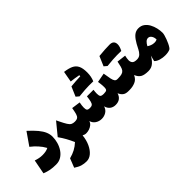

<svg xmlns="http://www.w3.org/2000/svg" viewBox="-38 -1693 2814 2814"><g transform="rotate(-45 1369.0 -286.0)"><path d="M498 -315.4Q498 -258.3 481.7 -200.7Q465.3 -143.1 433.3 -95Q401.4 -46.9 354.5 -17.6Q307.6 11.7 246.6 11.7Q178.2 11.7 128.2 2.2Q78.1 -7.3 23.4 -29.3L65.9 -252.4Q102.1 -240.2 135 -233.6Q168 -227.1 204.1 -227.1Q238.3 -227.1 269.3 -232.9Q300.3 -238.8 326.2 -252.4Q293 -312.5 248.5 -361.1Q204.1 -409.7 151.4 -450.2L287.1 -645.5Q364.7 -575.2 410.9 -519.3Q457 -463.4 477.5 -414.3Q498 -365.2 498 -315.4Z M702.6 -447.8 724.1 -403.3Q757.3 -335 779.8 -299.3Q802.2 -263.7 825.4 -251.2Q848.6 -238.8 883.8 -238.8H884.3V0H883.8Q866.2 0 852.1 -4.2Q837.9 -8.3 822.3 -17.1Q813 72.8 780.5 143.3Q748 213.9 700.2 254.4Q652.3 294.9 596.2 294.9Q543 294.9 499 281.7Q455.1 268.6 399.4 231.4L454.6 90.8Q522 73.2 574.2 45.4Q626.5 17.6 673.8 -26.4Q646 -90.3 615.2 -145.8Q584.5 -201.2 545.4 -255.9Z M1481.4 11.2Q1429.7 11.2 1394 -16.8Q1358.4 -44.9 1345.7 -95.7Q1330.6 -42 1287.4 -15.1Q1244.1 11.7 1193.8 11.7Q1139.2 11.7 1096.7 -16.8Q1054.2 -45.4 1040.5 -95.7Q1030.3 -63.5 1004.4 -42.2Q978.5 -21 946.3 -10.5Q914.1 0 884.3 0Q872.6 0 866.7 -8.3Q860.8 -16.6 860.8 -41V-197.8Q860.8 -222.2 866.7 -230.5Q872.6 -238.8 884.3 -238.8Q925.3 -238.8 945.3 -254.2Q965.3 -269.5 975.6 -306.6Q985.8 -343.8 997.1 -407.7L1133.3 -388.7Q1121.6 -328.1 1121.6 -293Q1121.6 -254.4 1132.8 -239.3Q1144 -224.1 1185.5 -224.1Q1216.3 -224.1 1232.2 -237.3Q1248 -250.5 1256.1 -283.4Q1264.2 -316.4 1271.5 -376.5H1407.2Q1404.8 -358.4 1403.1 -337.2Q1401.4 -315.9 1401.4 -300.8Q1401.4 -260.3 1413.6 -243.9Q1425.8 -227.5 1473.6 -227.5Q1521.5 -227.5 1534.2 -241.5Q1546.9 -255.4 1546.9 -288.1Q1546.9 -326.2 1542.5 -362.1Q1538.1 -397.9 1535.6 -411.1L1680.2 -438Q1691.9 -359.9 1701.4 -316.7Q1710.9 -273.4 1725.3 -256.1Q1739.7 -238.8 1765.6 -238.8H1780.8V0H1753.4Q1700.2 0 1669.2 -24.2Q1638.2 -48.3 1621.1 -91.3Q1606.4 -42 1571.8 -15.4Q1537.1 11.2 1481.4 11.2ZM1492.7 -466.3Q1471.2 -467.3 1403.6 -467.3Q1335.9 -467.3 1194.8 -452.6Q1167.5 -476.1 1149.9 -490.7Q1184.6 -572.8 1213.9 -640.1Q1299.3 -649.4 1410.2 -653.3Q1411.6 -664.6 1411.6 -674.8Q1386.7 -680.7 1331.5 -688.7Q1276.4 -696.8 1257.3 -698.2L1287.6 -866.7Q1370.1 -856.4 1421.9 -832.3Q1473.6 -808.1 1498.3 -758.8Q1522.9 -709.5 1522.9 -621.6Q1522.9 -533.7 1492.7 -466.3Z M1818.8 -664.6Q1953.6 -678.2 2041.7 -678.2Q2129.9 -678.2 2129.9 -595.2Q2129.9 -551.3 2097.7 -490.7Q2076.2 -491.7 2008.5 -491.7Q1940.9 -491.7 1799.8 -477.1Q1772.5 -500.5 1754.9 -515.1Q1789.6 -597.2 1818.8 -664.6ZM1780.8 0Q1769 0 1763.2 -8.3Q1757.3 -16.6 1757.3 -41V-197.8Q1757.3 -222.2 1763.2 -230.5Q1769 -238.8 1780.8 -238.8Q1830.6 -238.8 1859.6 -247.8Q1888.7 -256.8 1904.3 -277.3Q1919.9 -297.9 1929.2 -332.8Q1938.5 -367.7 1948.7 -419.4L2088.9 -402.3Q2084 -379.9 2080.3 -358.6Q2076.7 -337.4 2076.7 -318.8Q2076.7 -283.2 2096.2 -261Q2115.7 -238.8 2171.9 -238.8H2172.4V0H2171.9Q2089.4 0 2047.4 -24.2Q2005.4 -48.3 1981 -108.9Q1954.1 -47.4 1900.1 -23.7Q1846.2 0 1780.8 0Z M2509.8 -549.3Q2564 -549.3 2602.8 -521Q2641.6 -492.7 2666.3 -447.5Q2690.9 -402.3 2702.9 -350.3Q2714.8 -298.3 2714.8 -251Q2714.8 -233.9 2707.3 -205.6Q2699.7 -177.2 2687.5 -144.5Q2675.3 -111.8 2661.1 -81.8Q2647 -51.8 2632.8 -30.8Q2618.7 -9.8 2607.9 -5.4Q2567.4 11.7 2508.8 11.7Q2456.5 11.7 2408.2 -2.7Q2359.9 -17.1 2333 -45.4L2356.9 -137.2Q2326.7 -79.6 2281.7 -39.8Q2236.8 0 2172.4 0Q2160.6 0 2154.8 -8.3Q2148.9 -16.6 2148.9 -41V-197.8Q2148.9 -222.2 2154.8 -230.5Q2160.6 -238.8 2172.4 -238.8Q2217.3 -238.8 2245.4 -266.1Q2273.4 -293.5 2291 -329.6Q2332.5 -414.6 2366.9 -462.4Q2401.4 -510.3 2435.5 -529.8Q2469.7 -549.3 2509.8 -549.3ZM2509.3 -349.1Q2482.9 -349.1 2460.4 -328.4Q2438 -307.6 2417.5 -269.5Q2439 -254.4 2467.3 -243.2Q2495.6 -231.9 2530.8 -231.9Q2544.4 -231.9 2557.6 -234.6Q2570.8 -237.3 2582.5 -243.7Q2582.5 -288.6 2561.8 -318.8Q2541 -349.1 2509.3 -349.1Z"/></g></svg>

Font: Pinar-FD Black
Style: Regular
Weight: 900
Designer: Amin Abedi
Version: Version 3.000